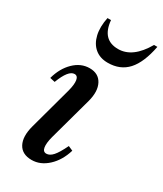

<svg xmlns="http://www.w3.org/2000/svg" viewBox="-190 -814 765 900"><g transform="rotate(30 192.5 -364.0)"><path d="M139 13Q87 13 67 -24.5Q47 -62 64 -125L127 -356Q137 -394 133.5 -415.5Q130 -437 113 -437Q80 -437 50 -358L23 -364Q39 -423 76.5 -459.5Q114 -496 161 -496Q209 -496 229 -458.5Q249 -421 233 -361L169 -128Q159 -90 162.5 -68.5Q166 -47 184 -47Q202 -47 219 -66Q236 -85 258 -131L283 -120Q265 -60 225.5 -23.5Q186 13 139 13ZM220 -560Q178 -560 150.5 -583Q123 -606 113.5 -647Q104 -688 115 -741H134Q143 -640 230 -640Q309 -640 367 -741H385Q367 -648 327 -604Q287 -560 220 -560Z"/></g></svg>

Font: Platypi
Style: Italic
Weight: 400
Italic angle: -13°
Designer: David Sargent
Foundry: Bolt Cutter Type
Version: Version 1.200; ttfautohint (v1.8.4.7-5d5b)